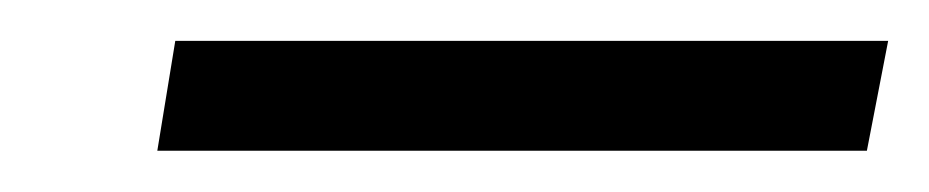

<svg xmlns="http://www.w3.org/2000/svg" viewBox="-20 -739 450 93"><path d="M64.9 -719.2H410.2L399.9 -666H56.2Z"/></svg>

Font: Stilu Light
Style: Italic
Weight: 300
Italic angle: -10°
Designer: Genilson Lima Santos
Foundry: Genilson Lima Santos
Version: Version 1.200;PS 001.200;hotconv 1.0.88;makeotf.lib2.5.64775